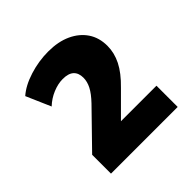

<svg xmlns="http://www.w3.org/2000/svg" viewBox="-124 -809 627 627"><g transform="rotate(-45 190.0 -495.5)"><path d="M45 -282V-369L162 -489Q184 -512 193.5 -530.5Q203 -549 203 -567Q203 -589 190.5 -600.5Q178 -612 152 -612Q130 -612 106 -602Q82 -592 63 -574L26 -659Q52 -682 95 -695.5Q138 -709 182 -709Q228 -709 261.5 -693.5Q295 -678 313.5 -650.5Q332 -623 332 -585Q332 -553 316.5 -522Q301 -491 266 -457L181 -372V-380H353V-282Z"/></g></svg>

Font: Nunito Sans 12pt ExtraLight ExtraBold
Style: Regular
Weight: 800
Version: Version 3.101;gftools[0.9.27]